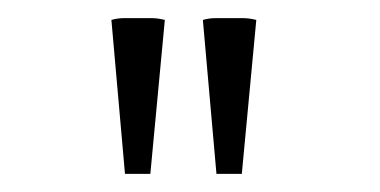

<svg xmlns="http://www.w3.org/2000/svg" viewBox="-20 -691 420 212"><path d="M118 -499 103 -669Q110 -671 117.5 -671Q125 -671 132 -671Q140 -671 147 -671Q154 -671 162 -669L146 -499ZM219 -499 204 -669Q211 -671 218.5 -671Q226 -671 233 -671Q241 -671 248 -671Q255 -671 263 -669L247 -499Z"/></svg>

Font: Piazzolla Thin Thin
Style: Regular
Weight: 250
Version: Version 2.005